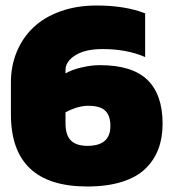

<svg xmlns="http://www.w3.org/2000/svg" viewBox="-20 -674 636 704"><path d="M299.8 9.8Q20 9.8 20 -254.9V-372.1Q20 -432.1 41.3 -483.6Q62.5 -535.2 102.1 -573Q141.6 -610.8 201.2 -632.3Q260.7 -653.8 334 -653.8Q439 -653.8 512.2 -625V-464.8Q445.3 -494.1 356 -494.1Q292.5 -494.1 256.3 -471.4Q220.2 -448.7 220.2 -417V-404.8Q242.2 -418 278.1 -426.5Q314 -435.1 346.2 -435.1Q464.8 -435.1 520.5 -381.1Q576.2 -327.1 576.2 -220.2Q576.2 -168.9 560.8 -127.9Q545.4 -86.9 513.4 -55.7Q481.4 -24.4 427.2 -7.3Q373 9.8 299.8 9.8ZM300.8 -139.2Q384.8 -139.2 384.8 -211.9Q384.8 -249.5 366.2 -267.8Q347.7 -286.1 303.2 -286.1Q265.6 -286.1 220.2 -262.2V-222.2Q220.2 -178.7 240 -158.9Q259.8 -139.2 300.8 -139.2Z"/></svg>

Font: Kanit ExtraBold
Style: Regular
Weight: 800
Designer: Katatrad Team
Foundry: CadsonDemak
Version: Version 1.000;PS 001.000;hotconv 1.0.88;makeotf.lib2.5.64775